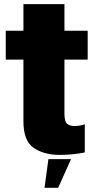

<svg xmlns="http://www.w3.org/2000/svg" viewBox="-20 -746 464 934"><path d="M270 7.5Q333.5 7.5 392.5 -4.5V-141.5Q370 -133 342 -133Q319.5 -133 306.5 -143.8Q293.5 -154.5 293.5 -192V-456H406.5V-596.5H293.5V-726H94V-596.5H8V-456H94V-154Q94 -61.5 143.5 -27Q193 7.5 270 7.5ZM196.5 167.5H263L325.5 28H215.5Z"/></svg>

Font: Anybody Condensed Black
Style: Regular
Weight: 900
Width: 3
Designer: Tyler Finck
Foundry: Etcetera Type Company
Version: Version 1.113;gftools[0.9.25]